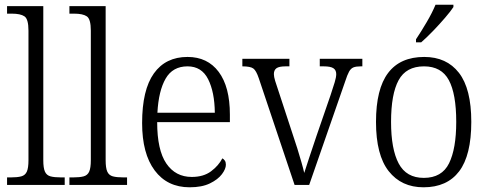

<svg xmlns="http://www.w3.org/2000/svg" viewBox="-20 -786 2077 816"><path d="M10 0V-32H26Q54 -32 70.5 -36.5Q87 -41 94 -56.5Q101 -72 101 -105V-656Q101 -705 84 -716.5Q67 -728 30 -728H10V-760H164V-105Q164 -72 171 -56.5Q178 -41 194.5 -36.5Q211 -32 240 -32H255V0Z M275 0V-32H291Q319 -32 335.5 -36.5Q352 -41 359 -56.5Q366 -72 366 -105V-656Q366 -705 349 -716.5Q332 -728 295 -728H275V-760H429V-105Q429 -72 436 -56.5Q443 -41 459.5 -36.5Q476 -32 505 -32H520V0Z M786 10Q691 10 637.5 -61.5Q584 -133 584 -263Q584 -404 634 -474Q684 -544 777 -544Q862 -544 909.5 -480.5Q957 -417 957 -299V-267H648Q648 -148 687 -91Q726 -34 795 -34Q845 -34 877 -58Q909 -82 925 -113Q931 -110 935.5 -103.5Q940 -97 940 -86Q940 -68 923 -45.5Q906 -23 872 -6.5Q838 10 786 10ZM893 -307Q892 -395 864.5 -449.5Q837 -504 777 -504Q714 -504 684 -452Q654 -400 649 -307Z M1080 -453Q1069 -486 1056.5 -495Q1044 -504 1010 -504V-536H1210V-504H1194Q1166 -504 1155 -496Q1144 -488 1144 -471Q1144 -460 1149.5 -442Q1155 -424 1161 -407L1225 -212Q1234 -186 1243.5 -155.5Q1253 -125 1261 -97Q1269 -69 1273 -51Q1279 -71 1293 -112.5Q1307 -154 1325 -208L1385 -382Q1396 -415 1402.5 -436.5Q1409 -458 1409 -471Q1409 -488 1397 -496Q1385 -504 1356 -504H1339V-536H1520V-504H1513Q1493 -504 1482 -499.5Q1471 -495 1463.5 -481.5Q1456 -468 1447 -440L1294 0H1232Z M1780 10Q1686 10 1632 -58.5Q1578 -127 1578 -268Q1578 -408 1629.5 -476Q1681 -544 1783 -544Q1878 -544 1930.5 -476.5Q1983 -409 1983 -268Q1983 -126 1931.5 -58Q1880 10 1780 10ZM1781 -30Q1858 -30 1888.5 -92Q1919 -154 1919 -268Q1919 -387 1887.5 -445.5Q1856 -504 1782 -504Q1706 -504 1674 -445Q1642 -386 1642 -268Q1642 -152 1674.5 -91Q1707 -30 1781 -30ZM1748 -619Q1770 -652 1793.5 -692Q1817 -732 1831 -766H1907V-756Q1896 -739 1872 -711Q1848 -683 1820.5 -654.5Q1793 -626 1770 -606H1748Z"/></svg>

Font: Noto Serif SemiCondensed Light
Style: Regular
Weight: 300
Width: 4
Designer: Monotype Design Team
Foundry: Monotype Imaging Inc.
Version: Version 2.013